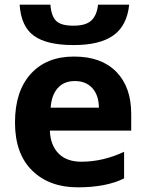

<svg xmlns="http://www.w3.org/2000/svg" viewBox="-20 -801 631 831"><path d="M300.8 -556.2Q418.9 -556.2 483.4 -490.2Q547.9 -424.3 547.9 -308.1V-235.8H195.8Q198.2 -172.4 233.4 -136.7Q268.6 -101.1 332 -101.1Q425.8 -101.1 517.1 -144V-28.8Q439.5 9.8 316.4 9.8Q193.4 9.8 119.1 -63Q44.9 -135.7 44.9 -271Q44.9 -406.2 113.3 -481.4Q181.6 -556.6 300.8 -556.2ZM199.2 -335H408.2Q407.2 -389.6 379.4 -419.9Q351.6 -450.2 304.2 -450.2Q256.8 -450.2 230 -419.9Q203.1 -389.6 199.2 -335ZM296.9 -606Q182.6 -606 127 -646Q71.3 -686 64.9 -780.8H198.2Q202.1 -730.5 223.6 -710Q245.1 -689.5 297.9 -689.9Q350.6 -689.5 375 -711.9Q399.4 -734.4 404.3 -780.8H539.1Q529.8 -689.5 470.2 -647.5Q411.1 -605.5 296.9 -606Z"/></svg>

Font: NotoSans-Bold
Style: Bold
Weight: 700
Designer: Monotype Design team
Foundry: Monotype Imaging Inc.
Version: Version 1.04